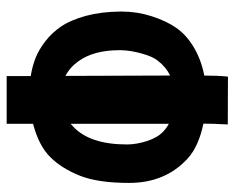

<svg xmlns="http://www.w3.org/2000/svg" viewBox="-82 -600 683 558"><g transform="rotate(-90 259.0 -321.5)"><path d="M177.7 -171.9V-457Q172.9 -453.1 170.4 -450.7Q117.7 -402.3 117.7 -293.5Q117.7 -266.1 127.7 -235.1Q137.7 -204.1 155.3 -188Q164.1 -179.2 177.7 -171.9ZM317.9 -168Q343.3 -180.7 359.9 -202.6Q372.6 -216.8 381.8 -250Q391.1 -283.2 391.6 -310.1V-315.9Q391.6 -389.6 359.9 -434.1Q341.8 -459.5 316.9 -472.2Q317.9 -305.2 317.9 -191.4ZM178.2 -71.3Q111.3 -85.4 76.7 -117.2Q5.9 -182.1 5.9 -287.1Q5.9 -377 26.6 -429.7Q47.4 -482.4 80.6 -516.1Q113.8 -549.8 177.7 -566.4V-643.1H316.4V-573.2Q343.8 -568.8 367.9 -559.6Q392.1 -550.3 417.5 -530.8Q442.9 -511.2 461.2 -483.9Q479.5 -456.5 491.5 -412.6Q503.4 -368.7 503.9 -313V-308.6Q503.9 -264.2 490.5 -222.2Q477.1 -180.2 457 -150.9Q435.5 -120.1 399.4 -98.9Q363.3 -77.6 317.9 -68.8Q317.9 -30.3 314.9 0L175.8 -0.5Q178.2 -43.9 178.2 -71.3Z"/></g></svg>

Font: Fantasque Sans Mono
Style: Bold
Weight: 700
Monospace: yes
Designer: Jany Belluz
Version: Version 1.8.0 ; ttfautohint (v1.8.2)